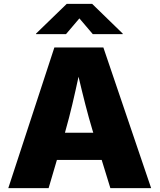

<svg xmlns="http://www.w3.org/2000/svg" viewBox="-20 -973 825 993"><path d="M22.9 0H231.4L274.4 -146H505.9L550.8 0H761.7L514.6 -727.5H261.2ZM321.3 -796.4 390.6 -877.9 460 -796.4H614.7V-799.3L456.5 -953.1H325.2L166.5 -799.3V-796.4ZM315.9 -286.6 318.8 -297.4C343.8 -384.3 365.2 -479 386.2 -576.2C409.2 -479 432.6 -384.3 459 -297.4L462.4 -286.6Z"/></svg>

Font: Raveo ExtraBold
Style: Regular
Weight: 800
Designer: Jakub Foglar, Rasmus Andersson (Inter)
Foundry: Jakubfoglar.com
Version: Version 1.100;Glyphs 3.2.3 (3260)